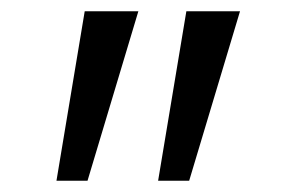

<svg xmlns="http://www.w3.org/2000/svg" viewBox="-20 -720 505 340"><path d="M225 -700 135 -400H80L130 -700ZM405 -700 315 -400H260L310 -700Z"/></svg>

Font: Jost
Style: Regular
Weight: 400
Version: Version 3.710